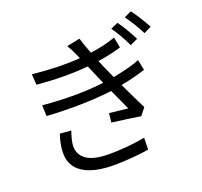

<svg xmlns="http://www.w3.org/2000/svg" viewBox="-147 -1012 1295 1228"><g transform="rotate(-20 500.0 -398.0)"><path d="M169 -262 245 -256Q236 -231 229 -203Q222 -175 222 -155Q222 -98 270 -64.5Q318 -31 424 -31Q544 -31 667 -53L665 27Q618 35 552.5 40.5Q487 46 426 46Q294 46 220 0Q146 -46 146 -138Q146 -170 153 -202.5Q160 -235 169 -262ZM800 -533 815 -462Q748 -439 647 -419Q693 -321 735 -237L697 -189Q658 -195 605 -202.5Q552 -210 503 -216L510 -278Q587 -269 636 -264Q613 -313 585 -376Q578 -391 571 -406Q370 -382 128 -397L125 -471Q358 -450 541 -473L506 -554L484 -605Q328 -590 136 -607L131 -680Q311 -661 455 -672Q451 -683 446 -692Q444 -696 442 -701Q432 -724 423.5 -740Q415 -756 405 -772L495 -790Q510 -739 533 -681Q624 -692 705 -721L719 -649Q650 -627 560 -614L577 -573Q581 -564 587 -552Q599 -523 617 -484Q733 -506 800 -533ZM708 -780 758 -802Q777 -776 800.5 -737Q824 -698 841 -663L789 -639Q754 -715 708 -780ZM814 -819 863 -842Q883 -817 907 -778.5Q931 -740 949 -706L898 -681Q861 -755 814 -819Z"/></g></svg>

Font: Noto Sans CJK KR Regular (TTF)
Style: Regular
Weight: 400
Designer: Ryoko NISHIZUKA 西塚涼子 (kana & ideographs); Paul D. Hunt (Latin, Greek & Cyrillic); Wenlong ZHANG 张文龙 (bopomofo); Sandoll 
Foundry: Adobe Systems Incorporated
Version: Version 1.004;PS 1.004;hotconv 1.0.82;makeotf.lib2.5.63406